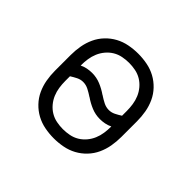

<svg xmlns="http://www.w3.org/2000/svg" viewBox="-130 -690 860 860"><g transform="rotate(45 300.0 -260.0)"><path d="M300 8Q271 8 242.5 2.5Q214 -3 189 -16.5Q164 -30 144 -51Q124 -72 112 -98Q100 -124 95 -152.5Q90 -181 90 -210V-310Q90 -339 95 -367.5Q100 -396 112 -422Q124 -448 144 -469Q164 -490 189 -503.5Q214 -517 242.5 -522.5Q271 -528 300 -528Q329 -528 357.5 -522.5Q386 -517 411 -503.5Q436 -490 456 -469Q476 -448 488 -422Q500 -396 505 -367.5Q510 -339 510 -310V-210Q510 -181 505 -152.5Q500 -124 488 -98Q476 -72 456 -51Q436 -30 411 -16.5Q386 -3 357.5 2.5Q329 8 300 8ZM385 -256Q401 -256 416 -263.5Q431 -271 445 -280V-310Q445 -330 442 -350.5Q439 -371 431 -390Q423 -409 409.5 -425Q396 -441 378.5 -451.5Q361 -462 340.5 -466Q320 -470 300 -470Q280 -470 259.5 -466Q239 -462 221.5 -451.5Q204 -441 190.5 -425Q177 -409 169 -390Q161 -371 158 -350.5Q155 -330 155 -310V-308Q169 -315 184.5 -318Q200 -321 215 -321Q243 -321 268.5 -310.5Q294 -300 317 -284H318L319 -283Q334 -273 350.5 -264.5Q367 -256 385 -256ZM300 -50Q320 -50 340.5 -54Q361 -58 378.5 -68.5Q396 -79 409.5 -95Q423 -111 431 -130Q439 -149 442 -169.5Q445 -190 445 -210V-212Q431 -205 415.5 -202Q400 -199 385 -199Q357 -199 331.5 -209.5Q306 -220 283 -236H282L281 -237Q266 -247 249.5 -255.5Q233 -264 215 -264Q199 -264 184 -256.5Q169 -249 155 -240V-210Q155 -190 158 -169.5Q161 -149 169 -130Q177 -111 190.5 -95Q204 -79 221.5 -68.5Q239 -58 259.5 -54Q280 -50 300 -50Z"/></g></svg>

Font: Iosevka Etoile Light
Style: Regular
Weight: 300
Designer: Belleve Invis
Foundry: Belleve Invis
Version: Version 25.0.1; ttfautohint (v1.8.4)